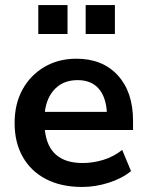

<svg xmlns="http://www.w3.org/2000/svg" viewBox="-20 -732 582 762"><path d="M306 10Q223 10 163 -21Q103 -52 70.5 -109Q38 -166 38 -244Q38 -320 69.5 -377Q101 -434 156.5 -466.5Q212 -499 283 -499Q387 -499 447.5 -433Q508 -367 508 -253V-216H158Q172 -85 308 -85Q349 -85 390 -97.5Q431 -110 465 -137L500 -53Q465 -24 412 -7Q359 10 306 10ZM288 -414Q233 -414 199 -380Q165 -346 158 -288H404Q400 -349 370.5 -381.5Q341 -414 288 -414ZM320 -597V-712H436V-597ZM132 -597V-712H248V-597Z"/></svg>

Font: Nunito Sans
Style: Bold
Weight: 700
Designer: Vernon Adams
Foundry: Vernon Adams
Version: Version 3.101; ttfautohint (v1.8.4.7-5d5b);gftools[0.9.27]